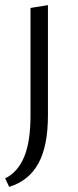

<svg xmlns="http://www.w3.org/2000/svg" viewBox="-23 -440 303 749"><path d="M96 -409 164 -420V11Q164 129 127 197Q90 265 13 289L-3 256Q47 231 71.5 171.5Q96 112 96 11Z"/></svg>

Font: Ysabeau SC
Style: Regular
Weight: 400
Designer: Christian Thalmann (Catharsis Fonts)
Version: Version 0.003